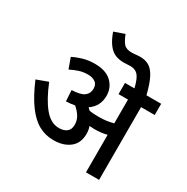

<svg xmlns="http://www.w3.org/2000/svg" viewBox="-198 -1064 1198 1232"><g transform="rotate(30 401.5 -448.0)"><path d="M485 -216Q485 -146 439 -110Q393 -74 320 -74Q261 -74 211 -101Q161 -128 115.5 -189.5Q70 -251 26 -354L110 -385Q153 -278 202 -218.5Q251 -159 312 -159Q347 -159 368.5 -175.5Q390 -192 390 -228Q390 -261 373.5 -287.5Q357 -314 330 -337Q300 -331 266 -330L261 -411Q326 -413 352.5 -433Q379 -453 379 -488Q379 -522 356.5 -536Q334 -550 305 -550Q269 -550 239.5 -540.5Q210 -531 178 -515L150 -593Q177 -607 217.5 -619.5Q258 -632 308 -632Q389 -632 431.5 -591.5Q474 -551 474 -490Q474 -413 411 -370Q419 -362 427 -354Q444 -351 461.5 -350Q479 -349 498 -349Q557 -349 605 -363V-539H535V-622H605Q589 -688 568 -710.5Q547 -733 513 -733Q499 -733 486 -732Q473 -731 461 -731Q427 -731 399 -742.5Q371 -754 347.5 -784Q324 -814 304 -869L381 -896Q397 -854 415 -833Q433 -812 474 -812Q489 -812 504.5 -814Q520 -816 538 -816Q575 -816 603 -799.5Q631 -783 653 -741Q675 -699 694 -622H803V-539H702V0H605V-278Q582 -272 559 -269.5Q536 -267 511 -267Q496 -267 476 -269Q485 -243 485 -216Z"/></g></svg>

Font: Noto Sans Medium
Style: Regular
Weight: 500
Designer: Monotype Design Team
Foundry: Monotype Imaging Inc.
Version: Version 2.007